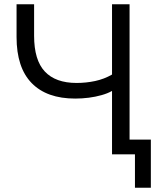

<svg xmlns="http://www.w3.org/2000/svg" viewBox="-20 -725 755 902"><path d="M614 157V0H506.3V-297.8Q485.7 -286.1 457.2 -278.1Q428.8 -270 396.9 -265.9Q364.9 -261.9 333.2 -261.9Q199.9 -261.9 128.9 -334.6Q57.8 -407.3 57.8 -551V-705H140.2V-557Q140.2 -442.7 190.6 -389Q241 -335.3 339.8 -335.3Q384.3 -335.3 426.9 -344.4Q469.5 -353.5 506.3 -374.8V-705H588.7V-69.1H688.7V157Z"/></svg>

Font: Nunito Sans 12pt ExtraLight
Style: Regular
Weight: 200
Designer: Vernon Adams
Foundry: Vernon Adams
Version: Version 3.101;gftools[0.9.27]